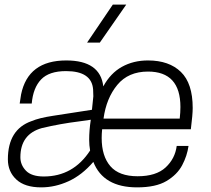

<svg xmlns="http://www.w3.org/2000/svg" viewBox="-20 -800 909 829"><path d="M169 -38Q296 -38 369 -150Q365 -173 365 -197Q365 -237 372 -283L323 -276Q241 -266 161 -247Q68 -221 68 -121Q68 -88 92 -63Q116 -38 169 -38ZM572 9Q426 9 383 -101Q334 -44 276 -17.5Q218 9 158 9Q87 9 50.5 -25Q14 -59 14 -112Q14 -241 116 -277Q149 -291 209 -300L377 -326L383 -384L382 -414Q376 -493 265 -493Q192 -493 157.5 -457Q123 -421 117 -353H65L71 -392Q101 -539 266 -539Q413 -539 426 -427Q457 -484 506.5 -511.5Q556 -539 619 -539Q710 -539 761 -489.5Q812 -440 812 -334Q812 -305 804 -242H421Q419 -222 419 -204Q419 -126 456.5 -82.5Q494 -39 574 -39Q654 -39 695 -77Q736 -115 743 -170H794Q788 -127 766.5 -86.5Q745 -46 699 -18.5Q653 9 572 9ZM756 -288Q759 -315 759 -338Q759 -491 619 -491Q534 -491 486.5 -433.5Q439 -376 427 -288ZM411 -616H356L467 -780H525Z"/></svg>

Font: Tanohe Sans Light
Style: Italic
Weight: 300
Designer: Village Type and Design LLC & Cristiano Sobral
Foundry: Cooper Hewitt Smithsonian Design Museum
Version: Version 1.00;September 29, 2021;FontCreator 13.0.0.2655 64-b